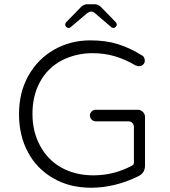

<svg xmlns="http://www.w3.org/2000/svg" viewBox="-20 -883 797 899"><path d="M659 -108Q659 -91 651.5 -78.5Q644 -66 628 -58Q518 -4 406 -4Q306 -4 230 -48Q153 -92 111 -170Q69 -248 69 -349Q69 -450 113 -528.5Q157 -607 233.5 -650.5Q310 -694 403 -694Q475 -694 531.5 -676.5Q588 -659 644 -624Q645 -624 646.5 -623Q648 -622 650 -620Q658 -612 658 -598Q658 -589 650.5 -581Q643 -573 630 -573Q624 -573 616 -576Q567 -605 518 -619.5Q469 -634 413 -634Q336 -634 269 -600Q203 -565 167 -499Q132 -434 132 -350.5Q132 -267 167 -202Q202 -135 268 -98Q333 -62 418 -62Q514 -62 599 -108Q607 -112 607 -121V-288Q607 -300 599.5 -307.5Q592 -315 580 -315H428Q417 -315 409 -323Q401 -331 401 -342Q401 -353 409 -361Q417 -369 428 -369H625Q639 -369 649 -359Q659 -349 659 -335ZM290 -757Q281 -767 289 -778L358 -849Q372 -863 387 -863H425Q440 -863 454 -849L523 -778Q527 -773 527 -767.5Q527 -762 522 -757Q517 -752 511.5 -752Q506 -752 502 -755L425 -821Q417 -829 406 -829Q401 -829 389 -822Q389 -822 310 -755Q306 -752 300.5 -752Q295 -752 290 -757Z"/></svg>

Font: Kurewa Gothic CJK TC Regular
Style: Regular
Weight: 400
Designer: Max Yao
Foundry: Max-Everyday
Version: Version 1.071; ttfautohint (v1.8.3)